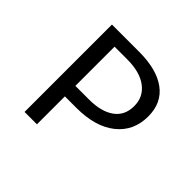

<svg xmlns="http://www.w3.org/2000/svg" viewBox="-123 -595 724 724"><g transform="rotate(45 239.0 -233.0)"><path d="M433 -318Q433 -240 376 -194.5Q319 -149 219 -149H157V0H91V-466H236Q330 -466 381.5 -428Q433 -390 433 -318ZM368 -308Q368 -357 330 -385.5Q292 -414 225 -414H157V-205H230Q295 -205 331.5 -231.5Q368 -258 368 -308Z"/></g></svg>

Font: Ysabeau SC
Style: Regular
Weight: 400
Designer: Christian Thalmann (Catharsis Fonts)
Version: Version 0.003